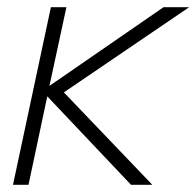

<svg xmlns="http://www.w3.org/2000/svg" viewBox="-20 -512 544 532"><path d="M16 0 121 -492H164L117 -274L433 -492H504L157 -256L402 0H343L111 -245L59 0Z"/></svg>

Font: Red Hat Display
Style: Italic
Weight: 300
Italic angle: -12°
Designer: Pentagram, MCKL
Foundry: Pentagram, MCKL
Version: Version 1.023